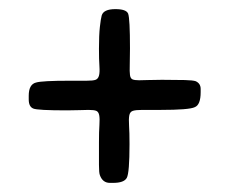

<svg xmlns="http://www.w3.org/2000/svg" viewBox="-20 -474 503 421"><path d="M420 -279V-272Q420 -244 407 -239Q395 -233 332 -233H292Q278 -233 271.5 -231Q265 -229 263.5 -221Q262 -213 263 -198.5Q264 -184 264 -158Q264 -95 258 -84Q252 -73 228 -73H221Q205 -73 199 -90Q197 -95 197 -112.5Q197 -130 197 -162Q197 -186 198 -200Q199 -214 197.5 -221.5Q196 -229 191 -231Q186 -233 174 -233Q166 -233 154.5 -232.5Q143 -232 127 -232Q62 -232 53 -236Q43 -240 43 -256V-264Q43 -289 59 -293Q72 -297 133 -297H170Q184 -297 189.5 -299Q195 -301 197 -308Q199 -315 198 -329Q197 -343 197 -367Q197 -397 199 -415Q201 -433 203 -440Q207 -454 233 -454Q257 -454 261 -444Q265 -433 265 -368Q265 -345 264.5 -331Q264 -317 265 -309.5Q266 -302 270.5 -300Q275 -298 285 -298Q293 -298 305 -298.5Q317 -299 335 -299Q367 -299 385 -298.5Q403 -298 409 -296Q420 -291 420 -279Z"/></svg>

Font: Stylish
Style: Regular
Weight: 400
Version: Version 1.64